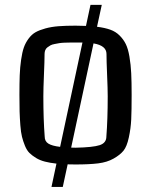

<svg xmlns="http://www.w3.org/2000/svg" viewBox="-20 -654 614 772"><path d="M284.2 7.3H283.2Q261.7 7.3 252 6.8L232.4 97.7H187L207 3.9Q180.7 1 160.6 -4.2Q140.6 -9.3 125 -18.8Q109.4 -28.3 98.6 -38.8Q87.9 -49.3 80.3 -67.9Q72.8 -86.4 68.4 -104Q64 -121.6 61.8 -150.4Q59.6 -179.2 58.8 -205.6Q58.1 -231.9 58.1 -272.5Q58.1 -319.8 59.3 -351.6Q60.5 -383.3 64.9 -413.8Q69.3 -444.3 75.9 -463.1Q82.5 -481.9 95 -498.8Q107.4 -515.6 123 -524.4Q138.7 -533.2 162.8 -539.8Q187 -546.4 215.6 -548.6Q244.1 -550.8 283.7 -550.8Q299.3 -550.8 325.7 -549.8L343.8 -634.3H389.2L370.1 -546.4Q401.4 -542.5 423.3 -534.7Q445.3 -526.9 460.9 -511.2Q476.6 -495.6 485.8 -476.8Q495.1 -458 500.5 -426Q505.9 -394 507.6 -359.4Q509.3 -324.7 509.3 -272.5Q509.3 -209 507.6 -173.3Q505.9 -137.7 498 -101.3Q490.2 -64.9 476.6 -48.1Q462.9 -31.2 436.8 -16.4Q410.6 -1.5 374.5 2.9Q338.4 7.3 284.2 7.3ZM221.7 -63.5 311.5 -482.9H283.7Q269 -482.9 261.5 -482.9Q253.9 -482.9 240 -482.4Q226.1 -481.9 218.5 -480.5Q210.9 -479 200 -477.1Q189 -475.1 182.9 -471.7Q176.8 -468.3 170.7 -463.6Q164.6 -459 161.9 -452.1Q159.2 -445.3 159.2 -437Q159.2 -409.7 156.7 -353.3Q154.3 -296.9 154.3 -266.6Q154.3 -174.8 159.7 -105Q159.7 -85.9 174.3 -76.7Q189 -67.4 221.7 -63.5ZM266.1 -60.5Q268.6 -60.5 274.4 -60.3Q280.3 -60.1 283.2 -60.1H284.2Q353.5 -61.5 380.6 -70.3Q407.7 -79.1 407.7 -105Q413.1 -174.8 413.1 -266.6Q413.1 -296.9 410.6 -353.3Q408.2 -409.7 408.2 -437Q408.2 -470.7 356 -479.5Z"/></svg>

Font: Coda
Style: Regular
Weight: 400
Designer: vernon adams
Foundry: vernon adams
Version: Version 2.001; ttfautohint (v0.8) -r 50 -G 200 -x